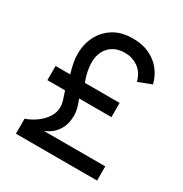

<svg xmlns="http://www.w3.org/2000/svg" viewBox="-165 -838 923 966"><g transform="rotate(30 296.5 -355.0)"><path d="M532.5 0H61V-87Q96 -99.5 124.8 -120.8Q153.5 -142 170.8 -169.2Q188 -196.5 188 -227Q188 -241.5 183.5 -258.5Q182.5 -263 178 -276.5Q173.5 -290 166 -312.5H63.5V-395H148.5Q139 -426.5 134 -453.2Q129 -480 129 -505.5Q129 -559.5 152.2 -606Q175.5 -652.5 220.8 -681Q266 -709.5 333 -709.5Q388 -709.5 429 -690.2Q470 -671 496.8 -637.2Q523.5 -603.5 534.5 -559.5L458 -530.5Q444 -581 409.8 -604Q375.5 -627 334.5 -627Q294.5 -627 267 -610.5Q239.5 -594 225.5 -565.8Q211.5 -537.5 211.5 -503.5Q211.5 -452.5 233.5 -395H435.5V-312.5H247.5Q269 -261 269 -226.5Q269 -187.5 256.8 -159.2Q244.5 -131 223.5 -112Q202.5 -93 175.5 -82.5H532.5Z"/></g></svg>

Font: Acari Sans Neue SemiBold
Style: Regular
Weight: 600
Designer: Alfredo Marco Pradil (font), Cristiano Sobral (main changes)
Foundry: Hanken Design Co. (font), Cristiano Sobral (main changes)
Version: Version 2.459;March 19, 2022;FontCreator 14.0.0.2808 64-bit;